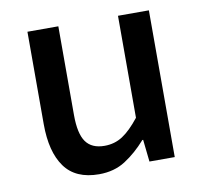

<svg xmlns="http://www.w3.org/2000/svg" viewBox="-68 -624 755 710"><g transform="rotate(-10 310.0 -268.5)"><path d="M249 14Q161 14 120 -43Q79 -100 79 -204V-551H195V-218Q195 -148 217 -117Q239 -86 287 -86Q325 -86 355 -105.5Q385 -125 419 -168V-551H535V0H440L431 -83H428Q390 -40 348 -13Q306 14 249 14Z"/></g></svg>

Font: Noto Sans TC Thin Medium
Style: Regular
Weight: 500
Version: Version 2.004-H2;hotconv 1.0.118;makeotfexe 2.5.65603